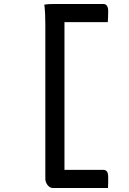

<svg xmlns="http://www.w3.org/2000/svg" viewBox="-20 -778 640 953"><path d="M516 155H241Q234 155 227.5 151Q221 147 216 140.5Q211 134 208 126Q205 118 205 110Q205 14 205 -81.5Q205 -177 205 -273Q205 -369 205 -464.5Q205 -560 205 -654Q205 -680 204 -705.5Q203 -731 200 -755Q211 -757 221 -757.5Q231 -758 242 -758H494Q505 -758 511 -749Q517 -740 517 -723Q517 -709 516.5 -695.5Q516 -682 515 -668H300Q300 -577 300 -485Q300 -393 300 -301.5Q300 -210 300 -118Q300 -26 300 65H492Q505 65 511 73.5Q517 82 517 101Q517 115 517 128.5Q517 142 516 155Z"/></svg>

Font: Rec Mono Semicasual
Style: Regular
Weight: 400
Version: Version 1.085; ttfautohint (v1.8.4.7-5d5b)